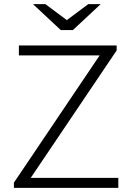

<svg xmlns="http://www.w3.org/2000/svg" viewBox="-20 -905 636 925"><path d="M542 -686V-662L128 -48H550V0H47V-25L460 -638H71V-686ZM302 -808 405 -885H465L331 -760H273L139 -885H199Z"/></svg>

Font: Chivo Thin
Style: Regular
Weight: 100
Designer: Hector Gatti
Foundry: Omnibus-Type
Version: Version 1.007